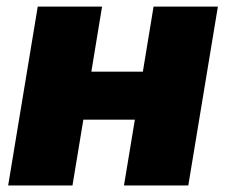

<svg xmlns="http://www.w3.org/2000/svg" viewBox="-20 -566 690 586"><path d="M291.5 -545.9 258.8 -347.2H416L448.7 -545.9H645L554.7 0H358.4L391.6 -200.7H234.4L201.2 0H4.9L95.2 -545.9Z"/></svg>

Font: Inter Black
Style: Italic
Weight: 900
Italic angle: -9.39999°
Designer: Rasmus Andersson
Foundry: rsms
Version: Version 4.000;git-a52131595